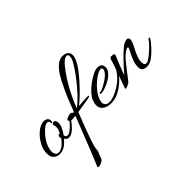

<svg xmlns="http://www.w3.org/2000/svg" viewBox="-151 -985 1735 1735"><g transform="rotate(-45 716.5 -117.5)"><path d="M247 -110Q265 -147 265 -167Q265 -187 260.5 -198.5Q256 -210 264.5 -218Q273 -226 286 -224Q306 -219 306 -179Q306 -139 259 -74Q260 -47 287 -47Q314 -47 369 -105Q395 -135 401.5 -144Q408 -153 413 -150.5Q418 -148 418 -146Q418 -136 382 -94Q325 -24 281 -24Q252 -24 240 -49Q220 -28 201 -10Q162 23 114 23Q87 23 69 10Q34 -11 34 -65Q34 -124 74 -185Q97 -221 128 -248Q177 -291 221 -291Q232 -291 242 -288Q272 -278 272 -250Q272 -227 260 -227Q255 -229 255 -242Q255 -260 235 -260Q200 -260 145 -196Q90 -132 79 -67Q77 -56 77 -42.5Q77 -29 86 -11.5Q95 6 119.5 6Q144 6 173 -16Q202 -38 225 -72L222 -78Q218 -94 226 -104Q234 -114 247 -110Z M272 346Q272 343 274 338Q292 304 459 -123Q428 -119 413 -119Q398 -119 389.5 -125.5Q381 -132 381 -142.5Q381 -153 403.5 -161.5Q426 -170 438 -170Q450 -170 458 -162Q466 -154 469 -154H472L501 -228Q519 -278 556 -358.5Q593 -439 623 -487Q690 -588 757 -588L781 -585L801 -578Q830 -561 830 -531.5Q830 -502 814 -468Q787 -410 704 -317Q621 -224 544 -162Q626 -169 649.5 -169Q673 -169 674 -163Q674 -159 655 -153.5Q636 -148 501 -128Q382 174 380 218Q379 240 375.5 249.5Q372 259 367 271.5Q362 284 359.5 290.5Q357 297 354 305Q351 313 349 316.5Q347 320 344.5 324.5Q342 329 339.5 331Q337 333 319 343Q301 353 286.5 353Q272 353 272 346ZM786 -482Q803 -511 803 -537Q803 -563 784 -563Q746 -563 676 -465Q635 -407 603 -350Q539 -230 521 -175L513 -159Q583 -211 662 -307Q741 -403 786 -482Z M908 -291Q962 -291 962 -239Q962 -212 947 -195Q922 -158 866 -130.5Q810 -103 771 -100Q757 -99 756 -108Q755 -112 758.5 -113Q762 -114 764 -114Q787 -116 823 -136Q890 -172 921 -210Q934 -228 934 -244.5Q934 -261 918 -261Q905 -261 883 -250Q836 -228 784 -173.5Q732 -119 716 -67Q711 -51 711 -35.5Q711 -20 724 -6Q737 8 764 8Q794 8 833 -8Q946 -54 1007 -147Q1013 -155 1018 -150Q1022 -148 1022 -145Q1022 -142 1019 -138Q989 -88 943 -49Q854 27 770 27Q698 27 669 -16Q658 -33 658 -57Q658 -81 671 -114Q696 -171 778 -231Q860 -291 908 -291Z M1275 -284Q1298 -284 1298 -259.5Q1298 -235 1275 -192Q1252 -149 1241 -122Q1222 -76 1222 -48.5Q1222 -21 1230 -12Q1245 4 1271 -10.5Q1297 -25 1343.5 -66.5Q1390 -108 1418 -148Q1422 -153 1427.5 -150.5Q1433 -148 1433 -145.5Q1433 -143 1431 -140Q1416 -113 1377 -71Q1338 -29 1302 -3.5Q1266 22 1231 22Q1197 21 1183 6.5Q1169 -8 1169 -30Q1169 -52 1173 -72.5Q1177 -93 1188 -120Q1206 -163 1219.5 -187Q1233 -211 1233 -218.5Q1233 -226 1225 -226Q1209 -226 1164 -187Q1133 -158 1072.5 -77.5Q1012 3 1004 8Q968 26 959 26Q950 26 950 23Q950 20 952 14.5Q954 9 971.5 -40Q989 -89 1009.5 -147.5Q1030 -206 1034.5 -218Q1039 -230 1040.5 -238.5Q1042 -247 1044 -253Q1046 -259 1051.5 -266.5Q1057 -274 1066 -274.5Q1075 -275 1089 -272.5Q1103 -270 1103 -260Q1103 -253 1092 -229.5Q1081 -206 1029 -68Q1065 -112 1120 -169.5Q1175 -227 1213 -257Q1251 -284 1275 -284Z"/></g></svg>

Font: Allura
Style: Regular
Weight: 400
Designer: Robert E. Leuschke
Foundry: Robert E. Leuschke
Version: Version 1.004